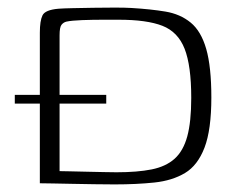

<svg xmlns="http://www.w3.org/2000/svg" viewBox="-20 -483 626 506"><path d="M537 -226Q537 -141 519 -94Q501 -47 467.5 -27Q434 -7 387 -2Q340 3 282 3Q258 3 229 2.5Q200 2 171 1.5Q142 1 119.5 0.5Q97 0 85 0V-397Q85 -428 92 -442.5Q99 -457 134 -460Q147 -461 172 -461.5Q197 -462 226 -462.5Q255 -463 282.5 -463Q310 -463 326 -462Q377 -459 416 -452.5Q455 -446 482.5 -423.5Q510 -401 523.5 -354Q537 -307 537 -226ZM137 -32Q144 -32 163.5 -31.5Q183 -31 207 -30.5Q231 -30 253 -29.5Q275 -29 287 -29Q342 -29 379.5 -36.5Q417 -44 440 -64.5Q463 -85 473.5 -123.5Q484 -162 484 -225Q484 -310 466.5 -354.5Q449 -399 408 -415Q367 -431 293 -431Q279 -431 251.5 -431Q224 -431 196.5 -430Q169 -429 155 -426Q147 -424 142 -417.5Q137 -411 137 -390ZM19 -233H260V-210H19Z"/></svg>

Font: Genos Thin Light
Style: Regular
Weight: 300
Version: Version 1.010